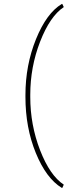

<svg xmlns="http://www.w3.org/2000/svg" viewBox="-20 -730 390 954"><path d="M106.4 -248.5V-257.8Q106.4 -406.2 158.9 -535.6Q211.4 -665 287.1 -710.4H289.6L296.9 -694.8Q228.5 -649.4 179.4 -523.2Q130.4 -397 130.4 -259.3V-248Q130.4 -109.4 179.2 16.4Q228 142.1 296.9 187.5L289.6 203.6H287.1Q209.5 156.2 158 30.3Q106.4 -95.7 106.4 -248.5Z"/></svg>

Font: Yantramanav Thin
Style: Regular
Weight: 250
Version: Version 1.001;PS 1.0;hotconv 1.0.72;makeotf.lib2.5.5900; ttf